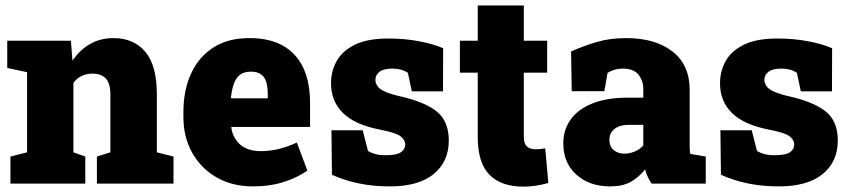

<svg xmlns="http://www.w3.org/2000/svg" viewBox="-20 -679 3146 710"><path d="M295.4 -100.1V0H18.6V-100.1L80.1 -115.7V-412.1L6.8 -427.7V-528.3H242.2L248 -454.6Q274.4 -494.1 312.7 -516.1Q351.1 -538.1 399.9 -538.1Q474.1 -538.1 517.1 -487.8Q560.1 -437.5 560.1 -328.1V-115.7L621.6 -100.1V0H338.4V-100.1L388.2 -115.7V-328.6Q388.2 -371.1 371.1 -388.9Q354 -406.7 322.3 -406.7Q276.9 -406.7 251.5 -372.6V-115.7Z M915.5 10.3Q838.4 10.3 780.3 -23.4Q722.7 -56.6 690.4 -114.7Q658.2 -172.9 658.2 -246.1V-264.2Q658.2 -345.2 686.5 -406.7Q714.8 -468.8 769.5 -503.7Q824.2 -538.6 903.8 -538.1Q975.1 -538.1 1025.4 -510.7Q1126.5 -453.6 1126.5 -297.9V-209.5H835.9L835.4 -206.1Q838.9 -181.6 852.5 -162.1Q865.2 -142.6 888.2 -131.3Q911.1 -120.1 944.8 -120.1Q1009.3 -120.1 1077.6 -151.9L1116.7 -48.3Q1081.1 -22.9 1029.8 -6.3Q978.5 10.3 915.5 10.3ZM834 -317.9 835.9 -315.4H970.2V-328.1Q970.2 -355.5 964.8 -375.5Q953.1 -414.1 907.7 -414.1Q881.8 -414.1 866.7 -401.9Q851.6 -389.6 844.2 -367.7Q836.9 -345.7 834 -317.9Z M1421.4 10.3Q1358.9 10.3 1304.9 -1.2Q1251 -12.7 1207.5 -32.7L1205.6 -197.3H1321.3L1340.8 -120.6Q1351.1 -114.3 1367.2 -109.6Q1383.3 -105 1405.8 -105Q1447.3 -105 1462.9 -116.2Q1478.5 -127.4 1478.5 -144.5Q1478.5 -161.6 1460.9 -175.3Q1443.4 -188.5 1384.8 -199.7Q1292 -217.8 1248 -261.5Q1204.1 -305.2 1204.1 -370.6Q1204.1 -415.5 1224.6 -452.6Q1245.1 -490.2 1291.7 -513.4Q1338.4 -536.6 1416.5 -536.6Q1476.1 -536.6 1530 -526.4Q1584 -516.1 1618.7 -500.5L1618.2 -341.3H1502.9L1488.3 -409.7Q1465.3 -425.3 1431.2 -425.3Q1398.4 -425.3 1383.3 -413.6Q1368.2 -401.9 1368.2 -383.3Q1368.2 -373 1375 -361.8Q1382.3 -349.6 1404.8 -339.8Q1427.2 -330.1 1458 -323.2Q1548.3 -303.2 1594 -267.6Q1639.6 -231.9 1639.6 -159.2Q1639.6 -81.1 1583.7 -35.4Q1527.8 10.3 1421.4 10.3Z M1916 11.2Q1833 11.2 1789.8 -33Q1746.6 -77.1 1746.6 -172.9V-410.2H1680.7V-528.3H1746.6V-658.7H1917V-528.3H2003.4V-410.2H1917V-173.3Q1917 -147.5 1928.7 -137.2Q1940.4 -127 1960.9 -127Q1969.7 -127 1978.5 -127.9Q1987.3 -128.9 1996.1 -130.4L2007.8 -2.4Q1985.4 3.9 1962.6 7.6Q1939.9 11.2 1916 11.2Z M2236.3 10.3Q2159.7 10.3 2111.3 -33.2Q2063 -76.7 2063 -148.9Q2063 -198.7 2089.8 -236.3Q2116.2 -274.4 2169.7 -296.1Q2223.1 -317.9 2303.7 -317.9H2358.9V-349.1Q2358.9 -380.9 2340.8 -403.1Q2322.8 -425.3 2283.7 -425.3Q2251 -425.3 2226.6 -409.2L2214.8 -341.8H2094.2L2091.8 -488.8Q2136.7 -508.8 2185.8 -523.4Q2234.9 -538.1 2295.4 -538.1Q2403.3 -538.1 2466.8 -488.5Q2530.3 -439 2530.3 -347.2V-152.3Q2530.3 -141.1 2530.5 -130.4Q2530.8 -119.6 2532.7 -109.9L2589.8 -100.1V0H2389.6Q2383.3 -8.8 2376 -23.4Q2368.7 -38.1 2365.7 -52.7Q2341.8 -22.9 2312 -6.3Q2282.2 10.3 2236.3 10.3ZM2289.1 -110.8Q2307.6 -110.8 2326.4 -118.4Q2345.2 -126 2358.9 -141.1V-217.3H2305.7Q2271 -217.3 2252.2 -202.1Q2233.4 -187 2233.4 -162.1Q2233.4 -138.2 2249 -124.5Q2264.6 -110.8 2289.1 -110.8Z M2859.9 10.3Q2797.4 10.3 2743.4 -1.2Q2689.5 -12.7 2646 -32.7L2644 -197.3H2759.8L2779.3 -120.6Q2789.6 -114.3 2805.7 -109.6Q2821.8 -105 2844.2 -105Q2885.7 -105 2901.4 -116.2Q2917 -127.4 2917 -144.5Q2917 -161.6 2899.4 -175.3Q2881.8 -188.5 2823.2 -199.7Q2730.5 -217.8 2686.5 -261.5Q2642.6 -305.2 2642.6 -370.6Q2642.6 -415.5 2663.1 -452.6Q2683.6 -490.2 2730.2 -513.4Q2776.9 -536.6 2855 -536.6Q2914.6 -536.6 2968.5 -526.4Q3022.5 -516.1 3057.1 -500.5L3056.6 -341.3H2941.4L2926.8 -409.7Q2903.8 -425.3 2869.6 -425.3Q2836.9 -425.3 2821.8 -413.6Q2806.6 -401.9 2806.6 -383.3Q2806.6 -373 2813.5 -361.8Q2820.8 -349.6 2843.3 -339.8Q2865.7 -330.1 2896.5 -323.2Q2986.8 -303.2 3032.5 -267.6Q3078.1 -231.9 3078.1 -159.2Q3078.1 -81.1 3022.2 -35.4Q2966.3 10.3 2859.9 10.3Z"/></svg>

Font: Hanuman Black
Style: Regular
Weight: 900
Designer: Danh Hong
Version: Version 8.002; ttfautohint (v1.8.3)